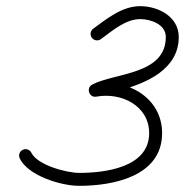

<svg xmlns="http://www.w3.org/2000/svg" viewBox="-20 -582 628 623"><path d="M278 -459.6C284.9 -450.2 298 -448.2 307.4 -455C344.2 -481.9 387.3 -520 435 -520C469.1 -520 518 -503.1 518 -462C518 -338.8 352.6 -346.2 279.2 -307.6C268.7 -302 266.2 -291.1 269.4 -282.2C272.5 -273.2 281.1 -266.2 292.8 -268.4C372.9 -283.3 464 -239.3 464 -150C464 -38.6 320.9 -21 237 -21C195.9 -21 101.3 -46.3 81.9 -86.2C76.8 -96.6 64.2 -101 53.8 -95.9C43.4 -90.8 39 -78.2 44.1 -67.8C71.6 -11.5 178.3 21 237 21C347.3 21 506 -9.8 506 -150C506 -266.2 391 -329.4 285.2 -309.6C273.5 -307.5 271.6 -294.9 275.3 -284.2C279 -273.6 288.3 -264.9 298.8 -270.4C317.7 -280.4 350.7 -284 370.2 -289.3C456 -312.6 560 -357.3 560 -462C560 -528 493.4 -562 435 -562C376.2 -562 327.7 -521.9 282.6 -489C273.2 -482.1 271.2 -469 278 -459.6Z"/></svg>

Font: FRB American Cursive Guidelines Arrows Medium
Style: Italic
Weight: 500
Italic angle: -25°
Version: Version 2.0;Modular Font Editor K font №1